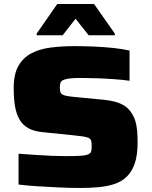

<svg xmlns="http://www.w3.org/2000/svg" viewBox="-20 -925 752 953"><path d="M380 8Q331 8 274.5 5.5Q218 3 165.5 -0.5Q113 -4 72 -9V-162Q115 -159 158 -156Q201 -153 240 -151.5Q279 -150 306 -150Q357 -150 383 -152Q409 -154 420 -160Q428 -164 431 -170Q434 -176 434.5 -185Q435 -194 435 -204Q435 -219 432 -227.5Q429 -236 419.5 -240.5Q410 -245 390.5 -248Q371 -251 339 -254L192 -269Q149 -273 121 -288.5Q93 -304 77 -331.5Q61 -359 54.5 -398Q48 -437 48 -489Q48 -557 71.5 -598Q95 -639 136 -660.5Q177 -682 232 -689Q287 -696 350 -696Q395 -696 444.5 -694Q494 -692 541.5 -687Q589 -682 623 -674V-524Q590 -529 547 -532Q504 -535 461 -536.5Q418 -538 382 -538Q350 -538 329.5 -536Q309 -534 297 -529Q284 -524 280.5 -515Q277 -506 277 -492Q277 -475 280.5 -466Q284 -457 299 -452Q314 -447 347 -444L493 -430Q524 -427 551 -420Q578 -413 600 -398.5Q622 -384 638 -356Q646 -343 652 -323.5Q658 -304 660.5 -277.5Q663 -251 663 -217Q663 -155 649 -114Q635 -73 609 -48Q583 -23 547.5 -11.5Q512 0 470 4Q428 8 380 8ZM162 -750V-758L264 -905H447L550 -758V-750H420L355 -832L291 -750Z"/></svg>

Font: Saira Expanded ExtraBold
Style: Regular
Weight: 800
Width: 7
Designer: Hector Gatti with collaboration of the Omnibus-Type team
Foundry: Omnibus-Type
Version: Version 1.101